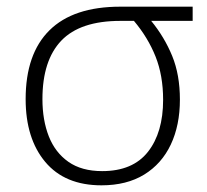

<svg xmlns="http://www.w3.org/2000/svg" viewBox="-20 -551 627 581"><path d="M524.4 -249.5Q524.4 -171.9 496.8 -113.5Q469.2 -55.2 416.3 -22.7Q363.3 9.8 287.1 9.8Q176.3 9.8 116.9 -61Q57.6 -131.8 57.6 -251Q57.6 -388.2 129.9 -459.5Q202.1 -530.8 344.2 -530.8H563V-487.8H437.5Q477.5 -439 501 -381.8Q524.4 -324.7 524.4 -249.5ZM108.4 -251Q108.4 -187.5 127.7 -138.4Q147 -89.4 187 -61.3Q227.1 -33.2 289.1 -33.2Q381.8 -33.2 427.7 -91.6Q473.6 -149.9 473.6 -249Q473.6 -322.3 450.7 -379.9Q427.7 -437.5 385.3 -487.8H344.2Q222.7 -487.8 165.5 -428Q108.4 -368.2 108.4 -251Z"/></svg>

Font: Open Sans Light
Style: Regular
Weight: 300
Designer: Monotype Design Team
Foundry: Monotype Imaging Inc.
Version: Version 3.000; ttfautohint (v1.8.4)